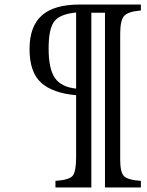

<svg xmlns="http://www.w3.org/2000/svg" viewBox="-20 -677 645 845"><path d="M600 148H442V-621H382V148H224V119Q284 115 299.5 97Q315 79 315 14V-258Q212 -267 161 -313Q110 -359 110 -461Q110 -561 164 -609Q218 -657 330 -657H600V-631Q542 -626 525.5 -606Q509 -586 509 -528V26Q509 81 525.5 98Q542 115 600 119ZM315 -287V-622Q243 -615 218.5 -582.5Q194 -550 194 -463Q194 -374 221.5 -334Q249 -294 315 -287Z"/></svg>

Font: myMathFont
Style: Regular
Weight: 400
Designer: Ross Mills, John Hudson & Paul Hanslow, Tiro Typeworks Ltd; with prior portions MicroPress Inc., and Coen Hoffman. Math 
Foundry: Tiro Typeworks Ltd
Version: Version 2.13 b171